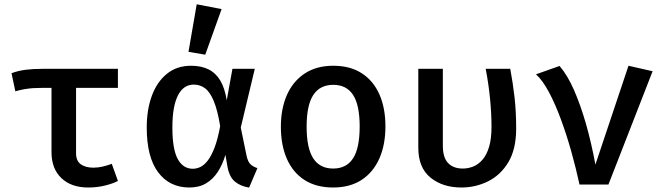

<svg xmlns="http://www.w3.org/2000/svg" viewBox="-20 -842 3040 876"><path d="M518 -528V-441H169.5Q149 -441 130.2 -439.8Q111.5 -438.5 92.2 -435.2Q73 -432 50 -425.5L32.5 -508Q63 -519.5 97.8 -523.8Q132.5 -528 175 -528ZM327 -457V-143.5Q327 -107.5 349 -92.2Q371 -77 406 -77Q427 -77 448.5 -82Q470 -87 490 -94.5L518 -16.5Q497 -5 460.5 4.2Q424 13.5 382.5 13.5Q305 13.5 260 -29.5Q215 -72.5 215 -147.5V-457Z M851.5 -542Q897.5 -542 930.8 -525.8Q964 -509.5 984.8 -475Q1005.5 -440.5 1014.5 -384.5L1040.5 -528H1142.5L1078.5 -260L1105 -131.5Q1110.5 -105 1122.2 -93.2Q1134 -81.5 1154.5 -75L1116.5 14Q1077 7.5 1051.8 -13.5Q1026.5 -34.5 1018 -80.5L1008.5 -135.5Q995.5 -91.5 973.8 -58Q952 -24.5 920.2 -5.5Q888.5 13.5 844 13.5Q753.5 13.5 701.5 -56Q649.5 -125.5 649.5 -260Q649.5 -342 673 -405.5Q696.5 -469 741.8 -505.5Q787 -542 851.5 -542ZM864 -456Q817 -456 791.8 -406.5Q766.5 -357 766.5 -260Q766.5 -161.5 790.8 -116.8Q815 -72 860 -72Q876.5 -72 893.8 -80Q911 -88 927.5 -109Q944 -130 958.8 -168.2Q973.5 -206.5 984.5 -266.5Q972.5 -340 955.2 -381.2Q938 -422.5 915.5 -439.2Q893 -456 864 -456ZM877.5 -822.5 991 -800.5 916.5 -592.5 840 -605.5Z M1500.5 -542Q1578 -542 1631 -507.5Q1684 -473 1711.2 -411Q1738.5 -349 1738.5 -265Q1738.5 -181.5 1710.8 -118.8Q1683 -56 1629.8 -21.2Q1576.5 13.5 1500 13.5Q1423.5 13.5 1370.2 -20.2Q1317 -54 1289.2 -116.5Q1261.5 -179 1261.5 -264Q1261.5 -346.5 1289.2 -409Q1317 -471.5 1370.5 -506.8Q1424 -542 1500.5 -542ZM1500.5 -455Q1440 -455 1409.5 -408.8Q1379 -362.5 1379 -264Q1379 -166 1409.2 -119.5Q1439.5 -73 1500 -73Q1560.5 -73 1590.8 -119.5Q1621 -166 1621 -265Q1621 -362.5 1591 -408.8Q1561 -455 1500.5 -455Z M2308 -528Q2320 -464.5 2327.5 -399Q2335 -333.5 2335 -255.5Q2335 -161.5 2299.5 -102.2Q2264 -43 2207 -14.8Q2150 13.5 2085.5 13.5Q1999.5 13.5 1944 -31.8Q1888.5 -77 1888.5 -168V-528H2000.5V-176.5Q2000.5 -123 2024.5 -98Q2048.5 -73 2091.5 -73Q2116.5 -73 2139.8 -82.5Q2163 -92 2181.8 -113.8Q2200.5 -135.5 2211.5 -172.2Q2222.5 -209 2222.5 -263.5Q2222.5 -322.5 2216 -390Q2209.5 -457.5 2196 -528Z M2624 0Q2608 -74 2586.5 -150.8Q2565 -227.5 2539.2 -297.2Q2513.5 -367 2485 -420.8Q2456.5 -474.5 2425.5 -503L2533 -541Q2569 -499.5 2599 -431Q2629 -362.5 2653.8 -275.8Q2678.5 -189 2696.5 -91L2847.5 -542L2957.5 -517L2756 0Z"/></svg>

Font: Fira Code Light Medium
Style: Regular
Weight: 500
Monospace: yes
Version: Version 5.002